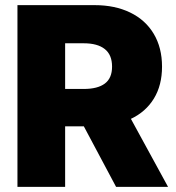

<svg xmlns="http://www.w3.org/2000/svg" viewBox="-20 -727 686 747"><path d="M47.9 -707H348.6Q427.2 -707 486.6 -678.2Q545.9 -649.4 578.1 -595.5Q610.4 -541.5 610.4 -467.8Q610.4 -395.5 578.9 -343.8Q547.4 -292 489.3 -264.6L633.8 0H431.6L306.2 -235.4H233.4V0H47.9ZM305.7 -380.9Q359.9 -380.9 387.9 -401.9Q416 -422.9 416 -467.8Q416 -513.7 387.7 -536.1Q359.4 -558.6 305.7 -558.6H233.4V-380.9Z"/></svg>

Font: Pretendard Std Black
Style: Regular
Weight: 900
Designer: Base glyphs from Inter by Rasmus Andersson; Hangeul glyphs from Noto Sans CJK(Source Han Sans) by Jang Soo-young and Kan
Foundry: Kil Hyung-jin
Version: Version 1.309